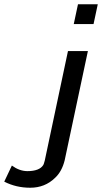

<svg xmlns="http://www.w3.org/2000/svg" viewBox="-127 -714 483 909"><path d="M-106.9 146 -70.8 69.8Q-35.6 95.7 2 96.2Q60.1 96.2 78.1 66.9Q80.1 64 85 45.9L194.8 -472.2H289.1L179.2 44.9Q166 98.1 133.8 127.9Q85.9 174.8 16.1 174.8Q-50.8 174.8 -106.9 146ZM222.2 -600.1 242.2 -693.8H335.9L315.9 -600.1Z"/></svg>

Font: CMU Bright
Style: SemiBoldOblique
Weight: 600
Italic angle: -12°
Version: Version 0.7.0